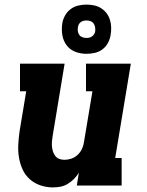

<svg xmlns="http://www.w3.org/2000/svg" viewBox="-20 -807 640 835"><path d="M210 8Q182 8 155.5 -1Q129 -10 109 -28Q89 -46 78 -70.5Q67 -95 62.5 -122Q58 -149 59.5 -178Q61 -207 65 -235L94 -410H67V-530H261L209 -216Q207 -204 206 -192.5Q205 -181 206 -169.5Q207 -158 210.5 -147.5Q214 -137 220.5 -128.5Q227 -120 237.5 -116Q248 -112 260 -112Q275 -112 290 -117Q305 -122 317 -133Q329 -144 336 -158.5Q343 -173 345 -188L382 -410H354V-530H549L481 -120H509V0H314L323 -56Q314 -41 301.5 -28.5Q289 -16 274 -7Q259 2 242.5 5Q226 8 210 8ZM356 -573Q330 -573 307 -582Q284 -591 269.5 -610.5Q255 -630 251 -655Q247 -680 251 -706Q254 -724 263.5 -740.5Q273 -757 288 -768Q303 -779 321 -783Q339 -787 356 -787Q373 -787 389.5 -783.5Q406 -780 420 -771Q434 -762 443.5 -749.5Q453 -737 458 -721Q463 -705 463.5 -688Q464 -671 461 -654Q458 -636 449 -619.5Q440 -603 425 -592Q410 -581 392 -577Q374 -573 356 -573ZM356 -642Q363 -642 369 -643.5Q375 -645 380.5 -649Q386 -653 389.5 -658.5Q393 -664 394 -671Q395 -680 393.5 -689Q392 -698 387 -705Q382 -712 373.5 -715Q365 -718 356 -718Q350 -718 343.5 -716.5Q337 -715 331.5 -711Q326 -707 323 -701.5Q320 -696 319 -689Q317 -680 318.5 -671Q320 -662 325 -655Q330 -648 338.5 -645Q347 -642 356 -642Z"/></svg>

Font: Iosevka Slab HvExObl
Style: Regular
Weight: 900
Width: 7
Italic angle: -9°
Monospace: yes
Designer: Belleve Invis
Foundry: Belleve Invis
Version: Version 11.1.1; ttfautohint (v1.8.3)